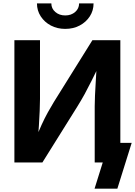

<svg xmlns="http://www.w3.org/2000/svg" viewBox="-20 -967 804 1143"><path d="M696.4 0H543.8V-334.4Q543.8 -359.4 545.5 -398.6Q547.3 -437.8 550.3 -486.3Q553.3 -534.9 556.3 -587.5H575.2Q546.1 -528.1 524.6 -485.1Q503.2 -442.2 483.9 -406.9Q464.6 -371.7 441.1 -333.9L232.5 0H65.7V-727.5H218.1V-378.3Q218.1 -349.2 216.3 -307.1Q214.5 -265 211.6 -219.3Q208.7 -173.6 205.4 -132.9H190.1Q209.2 -183.7 227.8 -224.2Q246.4 -264.8 264.7 -297.8Q283 -330.9 300.3 -359.2L530 -727.5H696.4ZM368.5 -795Q320.8 -795 282.7 -815.1Q244.7 -835.3 222.4 -869.8Q200 -904.3 200 -946.6H285.6Q285.6 -916 309.3 -895.6Q333 -875.1 368.5 -875.1Q403.8 -875.1 427.4 -895.6Q450.9 -916 450.9 -946.6H537Q537 -904.3 514.8 -869.9Q492.6 -835.5 454.5 -815.2Q416.5 -795 368.5 -795ZM542.9 156.2 591.7 0H551.8V-116.4H763.9L678.6 156.2Z"/></svg>

Font: Adwaita Sans
Style: Regular
Weight: 400
Designer: Rasmus Andersson
Foundry: rsms
Version: Version 4.001;git-9221beed3